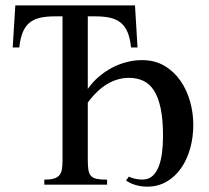

<svg xmlns="http://www.w3.org/2000/svg" viewBox="-20 -682 770 709"><path d="M693.8 -221.2Q693.8 -175.8 682.4 -134.3Q670.9 -92.8 648.9 -61.3Q627 -29.8 595.2 -11.2Q563.5 7.3 523.4 7.3Q505.4 7.3 491 3.9Q476.6 0.5 466.3 -3.9Q454.1 -9.3 445.3 -15.6L456.1 -29.8Q462.4 -26.4 470.2 -24.4Q477.1 -22 486.3 -20.5Q495.6 -19 506.8 -19Q528.8 -19 543.2 -32.2Q557.6 -45.4 566.2 -67.4Q574.7 -89.4 578.4 -118.7Q582 -147.9 582 -180.2Q582 -241.2 573.2 -282.2Q564.5 -323.2 548.3 -348.1Q532.2 -373 508.8 -383.8Q485.4 -394.5 456.1 -394.5Q414.6 -394.5 376.2 -371.8Q337.9 -349.1 304.2 -303.2V-91.8Q304.2 -69.3 306.4 -54.9Q308.6 -40.5 315.9 -32.5Q323.2 -24.4 337.4 -21.5Q351.6 -18.6 375.5 -18.6V0H143.6V-18.6Q165.5 -18.6 178.7 -22.5Q191.9 -26.4 199.2 -34.9Q206.5 -43.5 208.7 -57.4Q210.9 -71.3 210.9 -91.8V-621.6H181.6Q149.4 -621.6 126.2 -616Q103 -610.4 87.6 -596.9Q72.3 -583.5 63.5 -561.5Q54.7 -539.6 51.3 -506.8H26.9L36.6 -662.1H478.5L487.8 -506.8H463.9Q460.4 -539.6 451.7 -561.5Q442.9 -583.5 427.2 -596.9Q411.6 -610.4 388.4 -616Q365.2 -621.6 333 -621.6H304.2V-353.5Q321.3 -378.4 344 -397.9Q366.7 -417.5 392.8 -431.4Q418.9 -445.3 447.3 -452.6Q475.6 -460 504.4 -460Q551.8 -460 587.2 -439Q622.6 -418 646.2 -384Q669.9 -350.1 681.9 -307.4Q693.8 -264.6 693.8 -221.2Z"/></svg>

Font: Doulos SIL Cyr
Style: Regular
Weight: 400
Designer: Walt Agee, Victor Gaultney, Peter Martin, Debbi Hosken, Becca Hirsbrunner
Foundry: SIL International
Version: Version 5.000